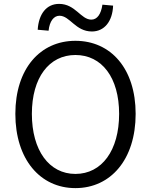

<svg xmlns="http://www.w3.org/2000/svg" viewBox="-20 -955 777 988"><path d="M368 13C550 13 678 -135 678 -369C678 -602 550 -745 368 -745C187 -745 59 -602 59 -369C59 -135 187 13 368 13ZM368 -60C233 -60 144 -181 144 -369C144 -556 233 -672 368 -672C504 -672 593 -556 593 -369C593 -181 504 -60 368 -60ZM453 -793C517 -793 559 -845 562 -926L507 -931C500 -882 480 -854 450 -854C396 -854 368 -935 284 -935C219 -935 179 -883 174 -802L230 -797C235 -846 257 -874 286 -874C340 -874 368 -793 453 -793Z"/></svg>

Font: Genne Gothic Normal
Style: Regular
Weight: 350
Designer: Ryoko NISHIZUKA (kana & ideographs); Paul D. Hunt (Latin, Greek & Cyrillic); Wenlong ZHANG (bopomofo); Sandoll Communica
Foundry: Adobe Systems Incorporated
Version: Version 1.004;PS 1.004;hotconv 16.6.51;makeotf.lib2.5.65220